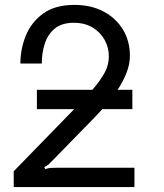

<svg xmlns="http://www.w3.org/2000/svg" viewBox="-20 -757 665 777"><path d="M524.1 -78.1V0H35.5V-63.9L280.2 -315.3H129.3V-393.5H353.7Q387.4 -432.5 403.9 -463.6Q420.5 -494.7 420.5 -528.8Q420.5 -565 403.2 -595.9Q386 -626.8 354.4 -645.8Q322.8 -664.8 278.8 -664.8Q229.8 -664.8 201.3 -641Q172.9 -617.2 161 -579.5Q149.1 -541.9 149.1 -500H62.5Q62.5 -558.9 84.7 -613.3Q106.9 -667.6 155 -702.4Q203.1 -737.2 281.6 -737.2Q348 -737.2 398.6 -710.6Q449.2 -683.9 477.5 -637.4Q505.7 -590.9 505.7 -531.2Q505.7 -497.2 492 -462.4Q478.3 -427.6 456 -393.5H515.6V-315.3H394.2Q380 -299.4 363.6 -282.7L192.1 -106.9Q183.2 -97.7 176.5 -91.6Q169.7 -85.6 159.1 -81L163.4 -72.4Q174 -76.7 184.7 -77.4Q195.3 -78.1 210.2 -78.1Z"/></svg>

Font: Interface
Style: Regular
Weight: 400
Designer: Rasmus Andersson
Foundry: rsms
Version: Version 1.8